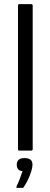

<svg xmlns="http://www.w3.org/2000/svg" viewBox="-20 -728 244 928"><path d="M67 -7V-701Q67 -708 74 -708H130Q138 -708 138 -701V-7Q138 0 130 0H74Q67 0 67 -7ZM137 69Q137 82 130.5 102Q124 122 114.5 142Q105 162 95 176Q93 180 90 180Q85 180 76 180Q67 180 61 180Q59 179 59 178Q59 177 61 170Q68 157 76 135.5Q84 114 89 99Q73 98 67 89Q61 80 61 69Q61 54 69.5 45Q78 36 98 36Q116 36 126.5 43Q137 50 137 69Z"/></svg>

Font: Glory
Style: Regular
Weight: 400
Designer: Robert Leuschke
Foundry: Robert Leuschke
Version: Version 1.011